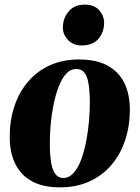

<svg xmlns="http://www.w3.org/2000/svg" viewBox="-20 -794 602 828"><path d="M321 -537.5Q395.5 -537.5 443.8 -511.2Q492 -485 516 -436.5Q540 -388 540 -320Q540 -251.5 520.2 -191Q500.5 -130.5 462 -84.5Q423.5 -38.5 367.2 -12.2Q311 14 238.5 14Q165.5 14 117.5 -12.5Q69.5 -39 45.8 -87.5Q22 -136 22 -202Q21.5 -272.5 41.2 -333.2Q61 -394 99.5 -440Q138 -486 193.8 -511.8Q249.5 -537.5 321 -537.5ZM309.5 -496.5Q284 -496.5 265 -475.5Q246 -454.5 232.5 -419Q219 -383.5 210.5 -340.8Q202 -298 198.2 -254Q194.5 -210 195 -172Q195 -127 200.2 -94.5Q205.5 -62 218.2 -44.2Q231 -26.5 253 -26.5Q278 -26.5 297.2 -48Q316.5 -69.5 329.8 -105Q343 -140.5 351.5 -183.8Q360 -227 363.8 -271.2Q367.5 -315.5 367.5 -353.5Q367 -402 361.8 -433.5Q356.5 -465 344 -480.8Q331.5 -496.5 309.5 -496.5ZM331.5 -598Q295 -598 272.8 -622.2Q250.5 -646.5 251 -677Q252 -716.5 276.5 -745.2Q301 -774 345.5 -774Q387.5 -774 408.5 -749Q429.5 -724 429 -695Q429 -656.5 405 -627.2Q381 -598 331.5 -598Z"/></svg>

Font: Merriweather 96pt Black
Style: Italic
Weight: 900
Italic angle: -7.8°
Version: Version 2.101